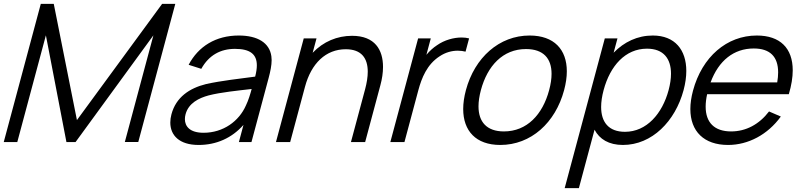

<svg xmlns="http://www.w3.org/2000/svg" viewBox="-46 -740 4175 1000"><path d="M-26.5 0H44L193 -556L300 0H347.5L753 -556L604.2 -0.5H674.2L867 -720H798.5L354.7 -114.5L234 -720H166.5Z M1367.4 -447C1357.7 -517 1295.9 -555 1197.4 -555C1078.4 -555 987.4 -499 936.5 -402.5L1002.4 -381.5C1042.2 -453.5 1103.7 -485.5 1177.7 -485.5C1257 -485.5 1291.7 -457.4 1291.7 -399.5C1291.7 -382.6 1288.7 -363.1 1283 -341C1208.3 -331 1104.3 -319.5 1026.6 -302C940.3 -280.5 870.7 -233.5 847 -145C843 -130.1 841 -115.6 841 -101.7C841 -35.6 887.4 15 988.6 15C1080.6 15 1161.8 -21 1222.1 -89.5L1198.2 0H1263.7L1353.6 -335.5C1362.1 -367.5 1368.8 -399.4 1368.8 -427.1C1368.8 -434 1368.3 -440.7 1367.4 -447ZM1014.1 -48.5C942.8 -48.5 917 -81.8 917 -119.7C917 -128 918.2 -136.6 920.5 -145C936.2 -203.5 990.6 -229.5 1040.3 -243C1104.2 -259.5 1191.5 -268 1264.7 -276.5C1258.2 -252 1247.8 -217 1234.7 -190.5C1198.9 -109 1117.1 -48.5 1014.1 -48.5Z M1787.7 -553.5C1710.2 -553.5 1638.1 -523.5 1582.4 -465L1602.5 -540H1536L1391.3 0H1465.3L1542.5 -288C1575.2 -410 1650.9 -483.5 1754.9 -483.5C1836.5 -483.5 1869.4 -437.1 1869.4 -366.5C1869.4 -339.3 1864.5 -308.6 1855.7 -275.5L1781.8 0H1855.8L1935.4 -297C1943.9 -328.4 1948.9 -360.8 1948.9 -391.5C1948.9 -479.3 1907.7 -553.5 1787.7 -553.5Z M2230.2 -504.5C2211.5 -492.5 2191.8 -475 2174.8 -454.5L2197.7 -540H2131.7L1987 0H2060.5L2132.7 -269.5C2150 -334 2177.8 -404 2243.2 -446.5C2275.2 -468 2308.5 -476 2338.3 -476C2352.8 -476 2366.5 -474.1 2378.7 -471L2397.2 -540C2385.7 -543.1 2372.4 -544.7 2358.1 -544.7C2317.5 -544.7 2269 -531.9 2230.2 -504.5Z M2559.6 15C2719.6 15 2846.6 -100.5 2892.1 -270.5C2901.5 -305.6 2906.2 -338.5 2906.2 -368.6C2906.2 -481.7 2840.3 -555 2712.4 -555C2554.4 -555 2426.2 -440.5 2380.6 -270.5C2371.2 -235.3 2366.5 -202.3 2366.5 -172.1C2366.5 -58.6 2432.5 15 2559.6 15ZM2578.5 -55.5C2489.3 -55.5 2446.2 -104.9 2446.2 -186C2446.2 -211.3 2450.4 -239.6 2458.6 -270.5C2492.4 -396.5 2572.5 -484.5 2693.5 -484.5C2784 -484.5 2826.7 -435.9 2826.7 -355.5C2826.7 -330.2 2822.5 -301.7 2814.1 -270.5C2780 -143 2698.5 -55.5 2578.5 -55.5Z M3354 -555C3274 -555 3204.5 -521.5 3150 -465.5L3170 -540H3104L2895 240H2969L3050.6 -64.5C3076.3 -15 3125.3 15 3198.3 15C3349.8 15 3470.9 -108.5 3514.3 -270.5C3523.8 -306 3528.5 -339.6 3528.5 -370.5C3528.5 -479.9 3469.4 -555 3354 -555ZM3209.1 -53.5C3123.3 -53.5 3084.9 -104.8 3084.9 -182.8C3084.9 -209.3 3089.3 -238.8 3097.8 -270.5C3131.8 -397.5 3211.2 -486.5 3323.7 -486.5C3410.5 -486.5 3448.8 -433.8 3448.8 -356.1C3448.8 -330 3444.5 -301.1 3436.3 -270.5C3403.3 -147.5 3321.6 -53.5 3209.1 -53.5Z M3637 -249.5H4062.5C4076.2 -295.5 4082.8 -337.2 4082.8 -373.9C4082.8 -488.9 4017.2 -555 3895.9 -555C3739.9 -555 3610.8 -444.5 3563.3 -267.5C3554.1 -233.1 3549.6 -201.1 3549.6 -171.9C3549.6 -56.1 3620.3 15 3746.1 15C3850.6 15 3952.5 -38.5 4020.8 -133L3959.4 -159.5C3907.8 -92 3839 -55.5 3762 -55.5C3675.1 -55.5 3629.3 -101.6 3629.3 -184.6C3629.3 -204.2 3631.8 -225.9 3637 -249.5ZM3879.8 -487.5C3964 -487.5 4006.8 -445.3 4006.8 -363.1C4006.8 -347.2 4005.2 -329.8 4002 -311H3655C3696.9 -424.5 3775.8 -487.5 3879.8 -487.5Z"/></svg>

Font: Manrope
Style: RegularItalic
Weight: 400
Italic angle: -15°
Designer: Mikhail Sharanda
Foundry: Mikhail Sharanda
Version: Version 4.502;hotconv 1.0.109;makeotfexe 2.5.65596